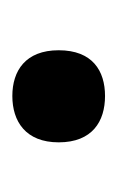

<svg xmlns="http://www.w3.org/2000/svg" viewBox="42 -224 194 319"><g transform="rotate(90 139.5 -64.0)"><path d="M63 -64C63 -9 97 13 139 13C181 13 216 -9 216 -64C216 -120 181 -141 139 -141C97 -141 63 -120 63 -64Z"/></g></svg>

Font: Noto Sans Tai Tham SemiBold
Style: Regular
Weight: 600
Designer: Monotype Design Team 2013. Revised by David WIlliams 2020
Foundry: Monotype Imaging Inc.
Version: Version 2.002